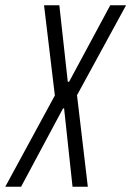

<svg xmlns="http://www.w3.org/2000/svg" viewBox="-57 -708 498 728"><path d="M-37 0 151 -346 110 -688H168L200 -398H205L361 -688H421L235 -347L276 0H218L186 -297H182L23 0Z"/></svg>

Font: Saira UltraCondensed
Style: Italic
Weight: 400
Width: 1
Italic angle: -12°
Designer: Hector Gatti with collaboration of the Omnibus-Type team
Foundry: Omnibus-Type
Version: Version 1.101